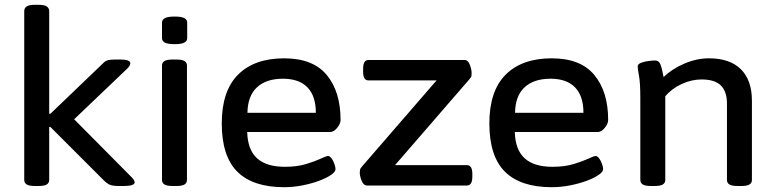

<svg xmlns="http://www.w3.org/2000/svg" viewBox="-20 -773 3228 800"><path d="M126 2Q101 2 91 -4.5Q81 -11 81 -23V-727Q81 -739 91 -746Q101 -753 126 -753H140Q165 -753 175 -746Q185 -739 185 -727V-299H190L408 -508Q417 -518 427.5 -521.5Q438 -525 460 -525H482Q523 -525 523 -509Q523 -500 510 -487L289 -276L531 -32Q541 -21 541 -13Q541 2 494 2H475Q449 2 437 -3.5Q425 -9 411 -23L190 -244H185V-23Q185 -11 175 -4.5Q165 2 140 2Z M700 2Q675 2 665 -4.5Q655 -11 655 -23V-500Q655 -512 665 -518.5Q675 -525 700 -525H714Q739 -525 749 -518.5Q759 -512 759 -500V-23Q759 -11 749 -4.5Q739 2 714 2ZM708 -589Q679 -589 667 -595.5Q655 -602 655 -614V-679Q655 -691 667 -697.5Q679 -704 708 -704Q736 -704 748 -697.5Q760 -691 760 -679V-614Q760 -602 748 -595.5Q736 -589 708 -589Z M1164 7Q1034 7 969 -57.5Q904 -122 904 -259Q904 -394 972 -462Q1040 -530 1164 -530Q1284 -530 1341.5 -460.5Q1399 -391 1399 -273Q1399 -258 1385 -240.5Q1371 -223 1356 -223H1010Q1012 -149 1051 -113.5Q1090 -78 1167 -78Q1218 -78 1255.5 -89.5Q1293 -101 1316.5 -112Q1340 -123 1347 -123Q1354 -123 1361.5 -113Q1369 -103 1373.5 -89.5Q1378 -76 1378 -68Q1378 -57 1359 -44Q1340 -31 1309 -19.5Q1278 -8 1240 -0.5Q1202 7 1164 7ZM1011 -303H1296Q1296 -373 1261 -409Q1226 -445 1159 -445Q1089 -445 1050.5 -409Q1012 -373 1011 -303Z M1509 0Q1495 0 1487 -19.5Q1479 -39 1479 -54Q1479 -60 1480 -65.5Q1481 -71 1489 -80L1799 -438H1515Q1493 -438 1493 -474V-487Q1493 -523 1515 -523H1916Q1930 -523 1937.5 -503.5Q1945 -484 1945 -469Q1945 -463 1944.5 -457.5Q1944 -452 1936 -443L1626 -85H1925Q1948 -85 1948 -49V-36Q1948 0 1925 0Z M2279 7Q2149 7 2084 -57.5Q2019 -122 2019 -259Q2019 -394 2087 -462Q2155 -530 2279 -530Q2399 -530 2456.5 -460.5Q2514 -391 2514 -273Q2514 -258 2500 -240.5Q2486 -223 2471 -223H2125Q2127 -149 2166 -113.5Q2205 -78 2282 -78Q2333 -78 2370.5 -89.5Q2408 -101 2431.5 -112Q2455 -123 2462 -123Q2469 -123 2476.5 -113Q2484 -103 2488.5 -89.5Q2493 -76 2493 -68Q2493 -57 2474 -44Q2455 -31 2424 -19.5Q2393 -8 2355 -0.5Q2317 7 2279 7ZM2126 -303H2411Q2411 -373 2376 -409Q2341 -445 2274 -445Q2204 -445 2165.5 -409Q2127 -373 2126 -303Z M2693 2Q2668 2 2658 -4.5Q2648 -11 2648 -23V-365Q2648 -428 2642.5 -457Q2637 -486 2637 -496Q2637 -506 2651.5 -511.5Q2666 -517 2683.5 -519Q2701 -521 2710 -521Q2725 -521 2731.5 -505.5Q2738 -490 2745 -452Q2780 -486 2831.5 -508Q2883 -530 2934 -530Q3021 -530 3067 -484.5Q3113 -439 3113 -353V-23Q3113 -11 3103 -4.5Q3093 2 3068 2H3054Q3029 2 3019 -4.5Q3009 -11 3009 -23V-341Q3009 -392 2983.5 -417Q2958 -442 2903 -442Q2862 -442 2820.5 -423Q2779 -404 2752 -372V-23Q2752 -11 2742 -4.5Q2732 2 2707 2Z"/></svg>

Font: Asap Semi Expanded Medium
Style: Regular
Weight: 500
Width: 6
Designer: Pablo Cosgaya
Foundry: Omnibus-Type
Version: Version 3.001; ttfautohint (v1.8.4.7-5d5b)